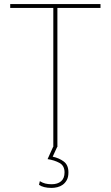

<svg xmlns="http://www.w3.org/2000/svg" viewBox="-20 -720 542 940"><path d="M241 0H261V-681H472V-700H30V-681H241ZM233 200Q246 200 260.5 196.5Q275 193 287 184.5Q299 176 307 161.5Q315 147 315 124Q315 88 292.5 71Q270 54 238 47L260 -1H251H240L213 59Q246 64 271 77.5Q296 91 296 124Q296 153 279 167.5Q262 182 233 182Q215 182 201.5 178.5Q188 175 175 167L171 185Q181 192 196.5 196Q212 200 233 200Z"/></svg>

Font: Fixel Variable
Style: Regular
Weight: 100
Width: 3
Designer: AlfaBravo + MacPaw
Foundry: Kyrylo Tkachov, Marchela Mozhyna, Serhii Makarenko, Maria Weinstein, Zakhar Kryvoshyya
Version: Version 1.211